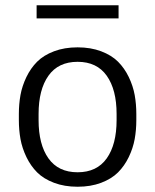

<svg xmlns="http://www.w3.org/2000/svg" viewBox="-20 -695 590 730"><path d="M119.2 -625V-675H430.8V-625ZM51.7 -238.3V-261.7Q51.7 -299.2 57.9 -333.8Q64.2 -368.3 80.4 -402.1Q96.7 -435.8 121.2 -460.4Q145.8 -485 185.4 -500Q225 -515 275 -515Q325 -515 364.6 -500Q404.2 -485 428.8 -460.4Q453.3 -435.8 469.6 -402.1Q485.8 -368.3 492.1 -333.8Q498.3 -299.2 498.3 -261.7V-238.3Q498.3 -200.8 492.1 -166.2Q485.8 -131.7 469.6 -97.9Q453.3 -64.2 428.8 -39.6Q404.2 -15 364.6 0Q325 15 275 15Q225 15 185.4 0Q145.8 -15 121.2 -39.6Q96.7 -64.2 80.4 -97.9Q64.2 -131.7 57.9 -166.2Q51.7 -200.8 51.7 -238.3ZM423.3 -238.3V-261.7Q423.3 -354.2 385.8 -407.1Q348.3 -460 275 -460Q201.7 -460 164.2 -407.1Q126.7 -354.2 126.7 -261.7V-238.3Q126.7 -145.8 164.2 -92.9Q201.7 -40 275 -40Q348.3 -40 385.8 -92.9Q423.3 -145.8 423.3 -238.3Z"/></svg>

Font: Boon
Style: Regular
Weight: 400
Designer: Sungsit Sawaiwan
Foundry: FontUni
Version: Version 3.0